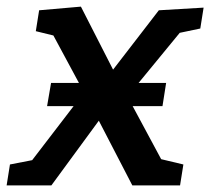

<svg xmlns="http://www.w3.org/2000/svg" viewBox="-47 -559 634 579"><path d="M567 -536 557 -473 495 -460 371 -309H454L443 -239H353L439 -79L506 -63L496 0H352L251 -195L108 0H-27L-17 -63L50 -76L175 -239H95L107 -309H191L114 -452L61 -465L71 -528L197 -539L294 -349L432 -528Z"/></svg>

Font: Bitter Pro SemiBold
Style: Italic
Weight: 600
Italic angle: -9°
Designer: Sol Matas, and Bitter project Authors
Foundry: Sol Matas
Version: Version 1.010